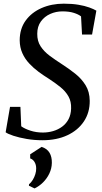

<svg xmlns="http://www.w3.org/2000/svg" viewBox="-20 -772 568 1072"><path d="M217 11Q172 11 129.2 3.8Q86.5 -3.5 54.8 -14Q23 -24.5 11.5 -33.5L36 -175.5H94L98.5 -67Q117.5 -53 149.8 -42.5Q182 -32 219 -32Q249 -32 277 -40.2Q305 -48.5 327.2 -65Q349.5 -81.5 362.8 -106.8Q376 -132 377 -166Q378.5 -205 362.2 -233.8Q346 -262.5 317.2 -285.8Q288.5 -309 253 -332Q224 -350 195.2 -371.2Q166.5 -392.5 142.8 -418Q119 -443.5 104.8 -475.2Q90.5 -507 90 -546.5Q90 -611 123 -656.8Q156 -702.5 212 -727Q268 -751.5 336 -751.5Q382 -751.5 417.8 -745.5Q453.5 -739.5 478.8 -730.2Q504 -721 518 -712.5L494 -579H438L432.5 -680.5Q418 -692 392 -700.2Q366 -708.5 328.5 -708.5Q292.5 -708.5 260.5 -694.2Q228.5 -680 208.2 -652Q188 -624 188 -583.5Q187.5 -543 206.5 -513.8Q225.5 -484.5 257 -461Q288.5 -437.5 326 -413.5Q364 -389 399.5 -361Q435 -333 457.8 -296.2Q480.5 -259.5 481 -209Q481.5 -144 448.5 -94.2Q415.5 -44.5 356 -16.8Q296.5 11 217 11ZM141.5 265 142 257Q154 247 163 232.2Q172 217.5 177.2 200.5Q182.5 183.5 182 168Q182 148 173 132.8Q164 117.5 148.5 112.5V89.5L212.5 48Q243 58 256.5 80.8Q270 103.5 269.5 137Q269 168.5 255.5 196.8Q242 225 220.2 246.5Q198.5 268 173 280Z"/></svg>

Font: Merriweather 60pt
Style: Italic
Weight: 400
Italic angle: -7.8°
Version: Version 2.101